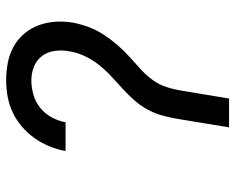

<svg xmlns="http://www.w3.org/2000/svg" viewBox="-92 -692 783 640"><g transform="rotate(-90 300.0 -371.5)"><path d="M196 0 224 -170Q228 -195 235 -221Q242 -247 255 -271Q268 -295 286.5 -316Q305 -337 325.5 -355.5Q346 -374 366.5 -393Q387 -412 404 -433.5Q421 -455 433 -480Q445 -505 449 -530Q454 -555 451 -579.5Q448 -604 434.5 -622.5Q421 -641 399 -650Q377 -659 352 -659Q329 -659 304.5 -652Q280 -645 260.5 -629Q241 -613 229 -590.5Q217 -568 213 -545H117Q122 -572 132.5 -598Q143 -624 159.5 -647.5Q176 -671 198 -690Q220 -709 245.5 -721Q271 -733 298.5 -738Q326 -743 352 -743Q382 -743 411 -737.5Q440 -732 464.5 -718.5Q489 -705 507.5 -683.5Q526 -662 536 -635.5Q546 -609 548 -579.5Q550 -550 545 -520Q540 -494 530.5 -468.5Q521 -443 506 -419.5Q491 -396 473 -375Q455 -354 434.5 -335Q414 -316 392.5 -297Q371 -278 354.5 -255.5Q338 -233 330 -207.5Q322 -182 318 -156L292 0Z"/></g></svg>

Font: Iosevka Custom Medium
Style: Italic
Weight: 500
Italic angle: -9°
Designer: Belleve Invis
Foundry: Belleve Invis
Version: Version 27.0.1